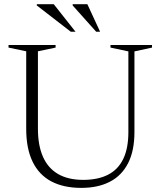

<svg xmlns="http://www.w3.org/2000/svg" viewBox="-20 -904 783 934"><path d="M604.5 -262V-654L517.5 -672.5V-685H719.5V-672.5L634 -654V-262Q634 -170.5 603 -110Q572 -49.5 514.2 -19.8Q456.5 10 375.5 10Q289.5 10 229.8 -21.5Q170 -53 138.8 -117Q107.5 -181 107.5 -277V-654.5L21.5 -672.5V-685H250.5V-672.5L164.5 -654.5V-277.5Q164.5 -197 189 -141.5Q213.5 -86 262.5 -57.5Q311.5 -29 385 -29Q456 -29 505 -53.8Q554 -78.5 579.2 -130.2Q604.5 -182 604.5 -262ZM347.5 -749.5H324.5L159 -877.5V-883.5H241.5ZM467 -749.5H448L333.5 -877.5V-883.5H405Z"/></svg>

Font: Newsreader 36pt Light
Style: Regular
Weight: 300
Designer: Hugues Gentile
Foundry: Production Type
Version: Version 1.003